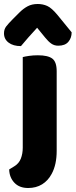

<svg xmlns="http://www.w3.org/2000/svg" viewBox="-53 -765 379 962"><path d="M231 -9Q231 60 206 106Q188 140 158 158.5Q128 177 88 177Q44 177 19 150.5Q-6 124 -7 84L19 68Q42 54 51.5 29.5Q61 5 61 -25V-479Q72 -482 92.5 -485Q113 -488 137 -488Q187 -488 209 -471.5Q231 -455 231 -408ZM133 -626Q120 -611 109.5 -600Q99 -589 90 -578.5Q81 -568 72 -557.5Q63 -547 52 -534Q13 -534 -10 -551.5Q-33 -569 -33 -598Q-33 -618 -22 -632.5Q-11 -647 11 -669L45 -703Q64 -722 85.5 -733.5Q107 -745 136 -745Q162 -745 184 -735Q206 -725 235 -690L306 -603Q306 -575 289.5 -555.5Q273 -536 239 -536Q219 -536 204 -546.5Q189 -557 173 -577Z"/></svg>

Font: Baloo Da 2 ExtraBold
Style: Regular
Weight: 800
Designer: Noopur Datye, Sulekha Rajkumar and Ek Type
Foundry: Ek Type
Version: Version 1.640;hotconv 1.0.111;makeotfexe 2.5.65597; ttfautoh